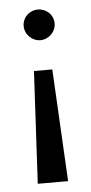

<svg xmlns="http://www.w3.org/2000/svg" viewBox="-45 -605 286 605"><g transform="rotate(-5 98.0 -302.5)"><path d="M49 -528C49 -501 72 -479 98 -479C124 -479 147 -501 147 -528C147 -555 125 -576 98 -576C71 -576 49 -555 49 -528ZM50 -29H146L127 -384H69Z"/></g></svg>

Font: Charger Static
Style: Regular
Weight: 1000
Designer: Jasper
Foundry: KineticPlasma Fonts/Cannot Into Space Fonts
Version: Version 1.1